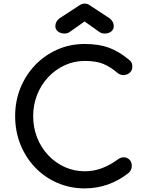

<svg xmlns="http://www.w3.org/2000/svg" viewBox="-20 -1035 817 1065"><path d="M450 10Q369 10 298.5 -20.5Q228 -51 175.5 -105.5Q123 -160 93.5 -233Q64 -306 64 -391Q64 -475 93.5 -547.5Q123 -620 175.5 -674.5Q228 -729 298 -760Q368 -791 450 -791Q527 -791 582.5 -771Q638 -751 694 -705Q702 -699 706.5 -692.5Q711 -686 712.5 -679.5Q714 -673 714 -664Q714 -645 700.5 -632.5Q687 -620 668 -618.5Q649 -617 631 -631Q594 -663 554.5 -680Q515 -697 450 -697Q391 -697 339 -673Q287 -649 247.5 -607Q208 -565 186 -509.5Q164 -454 164 -391Q164 -327 186 -271.5Q208 -216 247.5 -174Q287 -132 339 -108.5Q391 -85 450 -85Q501 -85 546.5 -102.5Q592 -120 634 -151Q652 -164 669.5 -162.5Q687 -161 699 -148.5Q711 -136 711 -114Q711 -104 707 -94.5Q703 -85 695 -77Q641 -34 579.5 -12Q518 10 450 10ZM338 -849Q316 -849 301.5 -860.5Q287 -872 287 -890Q287 -916 311 -934L423 -1007Q436 -1015 449 -1015Q457 -1015 463 -1013.5Q469 -1012 476 -1007L587 -934Q611 -916 611 -890Q611 -872 597 -860.5Q583 -849 561 -849Q551 -849 543.5 -851.5Q536 -854 528 -860L449 -916L370 -860Q356 -849 338 -849Z"/></svg>

Font: Comfortaa
Style: Bold
Weight: 700
Designer: Johan Aakerlund
Foundry: Johan Aakerlund
Version: Version 3.104; ttfautohint (v1.8.1.43-b0c9)